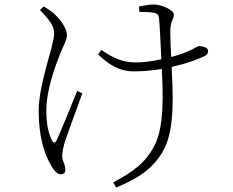

<svg xmlns="http://www.w3.org/2000/svg" viewBox="-20 -780 1040 858"><path d="M159 -735C201 -691 222 -664 222 -631C222 -576 153 -408 153 -286C153 -147 188 -71 216 -28C225 -15 236 -1 253 -1C262 -1 272 -7 272 -19C272 -51 258 -55 258 -83C258 -102 264 -127 271 -150C281 -180 322 -292 348 -363L325 -374C296 -302 247 -181 234 -155C226 -139 219 -139 211 -155C199 -180 187 -219 187 -286C187 -376 225 -480 250 -543C262 -572 279 -602 279 -622C279 -662 235 -708 217 -723C205 -732 195 -740 175 -751ZM603 -727C623 -727 652 -726 667 -723C683 -720 689 -715 691 -694C694 -667 698 -578 701 -515C663 -507 623 -501 588 -501C531 -501 487 -519 433 -557L418 -537C471 -486 519 -461 577 -461C621 -461 664 -465 703 -472C708 -371 715 -221 673 -135C632 -51 570 -10 486 35L499 58C592 20 668 -26 714 -115C763 -210 752 -377 747 -481C807 -494 856 -512 887 -526C903 -533 910 -539 910 -553C910 -568 883 -574 870 -574C861 -574 850 -562 809 -546C792 -539 770 -532 745 -525C742 -575 741 -620 741 -644C741 -680 757 -699 757 -714C757 -736 701 -760 667 -760C652 -760 619 -755 601 -751Z"/></svg>

Font: Noto Serif TC ExtraLight
Style: Regular
Weight: 200
Designer: Ryoko NISHIZUKA 西塚涼子 (kana & ideographs); Frank Grießhammer (Latin, Greek & Cyrillic); Wenlong ZHANG 张文龙 (bopomofo); San
Foundry: Adobe
Version: Version 2.001;hotconv 1.1.0;makeotfexe 2.6.0